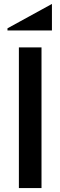

<svg xmlns="http://www.w3.org/2000/svg" viewBox="-20 -956 307 976"><path d="M76 0H191V-715H76ZM18 -801H244V-936L18 -812Z"/></svg>

Font: LaHaus Display SemiBold
Style: Regular
Weight: 600
Designer: We are Make, BastardaType, Dalton Maag Ltd
Foundry: BastardaType, Dalton Maag Ltd
Version: Version 3.100;Glyphs 3.3 (3331)